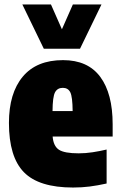

<svg xmlns="http://www.w3.org/2000/svg" viewBox="-20 -828 539 859"><path d="M307 11Q154 11 87 -57.5Q20 -126 20 -278Q20 -411 81.8 -485Q143.5 -559 262 -559Q373 -559 428.5 -484.2Q484 -409.5 484 -272V-217H215.5Q219 -174.5 243.5 -158.2Q268 -142 332 -142Q363 -142 394.2 -146.8Q425.5 -151.5 457 -159V-7Q416.5 2 381.2 6.5Q346 11 307 11ZM261 -435Q237 -435 226.2 -415Q215.5 -395 215 -331H305Q304.5 -395 294.5 -415Q284.5 -435 261 -435ZM176 -610 80 -808H208L257 -697L306 -808H434L338 -610Z"/></svg>

Font: Encode Sans Cnd Black
Style: Regular
Weight: 900
Width: 3
Designer: Multiple Designers
Foundry: Impallari Type
Version: Version 3.002; ttfautohint (v1.8.3) -l 8 -r 50 -G 200 -x 14 